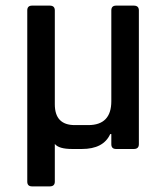

<svg xmlns="http://www.w3.org/2000/svg" viewBox="-20 -530 590 683"><path d="M237 0Q189 0 175 -18V116Q175 133 157 133H94Q77 133 77 116V-493Q77 -510 94 -510H157Q175 -510 175 -493V-159Q175 -85 246 -85H294Q376 -85 376 -170V-493Q376 -510 393 -510H456Q474 -510 474 -493V-17Q474 0 456 0H393Q376 0 376 -17V-53H372Q348 0 271 0Q254 0 237 0Z"/></svg>

Font: Rajdhani SemiBold
Style: Regular
Weight: 600
Designer: Satya Rajpurohit, Jyotish Sonowal
Foundry: Indian Type Foundry
Version: Version 1.201 February 1, 2022